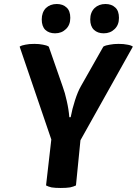

<svg xmlns="http://www.w3.org/2000/svg" viewBox="-20 -935 684 959"><path d="M236.3 -238.3Q229.5 -180.7 210 -8.8Q220.7 -2.9 237.3 1Q254.9 3.9 283.2 3.9Q311.5 3.9 330.1 1Q347.7 -2.9 359.4 -8.8Q366.2 -84 381.8 -234.4Q447.3 -350.6 643.6 -702.1Q634.8 -709 616.2 -711.9Q598.6 -715.8 572.3 -715.8Q547.9 -715.8 528.3 -711.9Q507.8 -709 496.1 -702.1Q459 -635.7 383.8 -503.9Q368.2 -476.6 354.5 -433.6Q340.8 -391.6 333 -349.6Q331.1 -349.6 326.2 -349.6Q323.2 -388.7 313.5 -430.7Q304.7 -471.7 293 -502.9Q269.5 -569.3 223.6 -702.1Q212.9 -709 194.3 -711.9Q175.8 -715.8 151.4 -715.8Q125 -715.8 107.4 -711.9Q88.9 -709 78.1 -702.1Q130.9 -546.9 236.3 -238.3ZM506.8 -915Q473.6 -915 452.1 -894.5Q430.7 -873 430.7 -837.9Q430.7 -803.7 449.2 -786.1Q467.8 -768.6 498 -768.6Q531.2 -768.6 552.7 -790Q574.2 -810.5 574.2 -845.7Q574.2 -880.9 555.7 -897.5Q537.1 -915 506.8 -915ZM263.7 -915Q230.5 -915 209 -894.5Q188.5 -873 188.5 -837.9Q188.5 -803.7 206.1 -786.1Q224.6 -768.6 254.9 -768.6Q288.1 -768.6 309.6 -790Q331.1 -810.5 331.1 -845.7Q331.1 -880.9 312.5 -897.5Q293.9 -915 263.7 -915Z"/></svg>

Font: cl
Style: Bold Italic
Weight: 400
Designer: Mitja Miklavcic
Version: Version 7.504; 2011; Build 1022